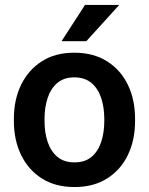

<svg xmlns="http://www.w3.org/2000/svg" viewBox="-20 -753 607 783"><path d="M36.6 -269Q36.6 -346.2 65.9 -406.7Q95.2 -467.3 150.1 -502.7Q205.1 -538.1 282.7 -538.1Q361.3 -538.1 417 -502.7Q472.7 -467.3 501.7 -406.7Q530.8 -346.2 530.8 -269V-258.8Q530.8 -182.1 501.7 -121.3Q472.7 -60.5 417.2 -25.4Q361.8 9.8 283.7 9.8Q205.6 9.8 150.4 -25.4Q95.2 -60.5 65.9 -121.3Q36.6 -182.1 36.6 -258.8ZM161.6 -258.8Q161.6 -212.9 174.3 -174.6Q187 -136.2 213.9 -113.5Q240.7 -90.8 283.7 -90.8Q326.7 -90.8 353.5 -113.5Q380.4 -136.2 392.8 -174.6Q405.3 -212.9 405.3 -258.8V-269Q405.3 -314.5 392.8 -352.8Q380.4 -391.1 353.3 -414.3Q326.2 -437.5 282.7 -437.5Q240.2 -437.5 213.4 -414.3Q186.5 -391.1 174.1 -352.8Q161.6 -314.5 161.6 -269ZM326.7 -732.9H466.3L332 -585H231Z"/></svg>

Font: Heebo SemiBold
Style: Regular
Weight: 600
Designer: Oded Ezer
Foundry: Ezer Type House
Version: Version 3.100